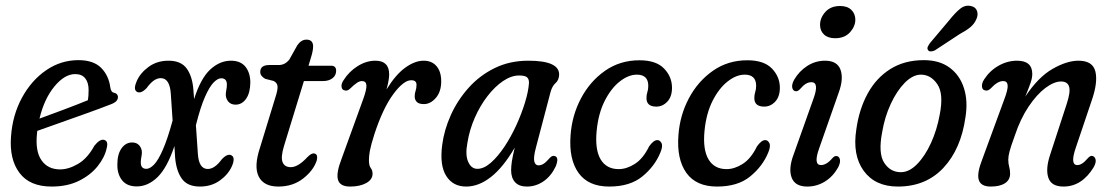

<svg xmlns="http://www.w3.org/2000/svg" viewBox="-20 -660 3980 688"><path d="M362.5 -130Q355.5 -96.5 330.2 -64.8Q305 -33 263.2 -12.2Q221.5 8.5 165 8.5Q86.5 8.5 49.8 -40.5Q13 -89.5 19.5 -171.5Q25 -248 58.8 -310Q92.5 -372 145.2 -408.2Q198 -444.5 261 -444.5Q315 -444.5 342.5 -416.8Q370 -389 375.5 -345.5Q378 -330.5 387 -328Q400 -326 402.5 -315Q403.5 -305.5 397.2 -298.2Q391 -291 374 -285Q339.5 -271.5 291.2 -254.2Q243 -237 195.2 -220Q147.5 -203 113.5 -191Q113 -186 112.5 -181Q106 -118 128.8 -85.5Q151.5 -53 195.5 -53Q226 -53 259.8 -72.8Q293.5 -92.5 318 -137.5Q337.5 -162 352 -159Q369 -155.5 362.5 -130ZM249.5 -394.5Q211.5 -394.5 175 -350.2Q138.5 -306 121.5 -235Q159.5 -249 208.5 -267.2Q257.5 -285.5 295 -301Q297.5 -315.5 297.5 -337.5Q297.5 -364 285.5 -379.2Q273.5 -394.5 249.5 -394.5Z M673 -338 675.5 -305Q699 -379 733.2 -410.8Q767.5 -442.5 807.5 -442.5Q842.5 -442.5 859.8 -420.5Q877 -398.5 877 -364Q876.5 -327 861.8 -306Q847 -285 824 -285Q807.5 -285 798.2 -295.8Q789 -306.5 789 -322Q789.5 -330.5 791.2 -339Q793 -347.5 793 -357Q793 -379.5 772.5 -379.5Q760.5 -379.5 745.8 -364.8Q731 -350 714.8 -313.5Q698.5 -277 682 -211.5L689 -109Q692.5 -54.5 724.5 -54.5Q749.5 -54.5 775 -89.5Q796 -111.5 810 -103Q817.5 -98.5 817.2 -88.2Q817 -78 811 -64.5Q798 -35 767.8 -13.2Q737.5 8.5 696.5 8.5Q651.5 8.5 631.5 -19.8Q611.5 -48 607.5 -96L605 -136.5Q579 -59 544.8 -25.5Q510.5 8 470 8Q435 8 417.5 -14Q400 -36 400.5 -70.5Q400.5 -107.5 415.5 -128.5Q430.5 -149.5 453.5 -149.5Q470 -149.5 479.2 -138.8Q488.5 -128 488.5 -112.5Q488 -104 486.2 -95.5Q484.5 -87 484.5 -77.5Q484.5 -55 504.5 -55Q517 -55 531.8 -70Q546.5 -85 563.2 -122.8Q580 -160.5 598.5 -228L592 -325Q588 -380 556 -380Q531 -380 505.5 -344.5Q485 -323 470.5 -331Q463 -336 463.5 -346Q464 -356 470 -369.5Q483 -399 513 -420.8Q543 -442.5 584 -442.5Q629 -442.5 649.2 -414.2Q669.5 -386 673 -338Z M960 -370 930.5 -377.5Q912.5 -387.5 912.5 -402Q912.5 -427 945 -427H979Q1001.5 -427 1017 -447L1045.5 -498Q1059.5 -518 1078 -518Q1102 -518 1102 -493.5Q1102 -486.5 1100 -475.8Q1098 -465 1093 -449.5L1085.5 -424.5H1166.5Q1184.5 -424.5 1184.5 -406.5Q1184.5 -389.5 1171.2 -379.5Q1158 -369.5 1137 -369.5H1069L998 -138Q985.5 -97.5 992.5 -79.2Q999.5 -61 1022 -61Q1048.5 -61 1082 -97.5Q1097 -112.5 1106.5 -110Q1114 -108.5 1115.8 -101.5Q1117.5 -94.5 1115 -85Q1103.5 -49.5 1066.5 -20.5Q1029.5 8.5 977.5 8.5Q925 8.5 907 -27.5Q889 -63.5 912 -132L966 -308.5Q976 -338.5 974.5 -351.2Q973 -364 960 -370Z M1216 -336Q1206 -337 1204 -348Q1202 -359 1211 -372.5Q1230.5 -403.5 1261.5 -423Q1292.5 -442.5 1325 -442.5Q1374.5 -442.5 1374.5 -393.5Q1374.5 -373.5 1365 -339.5Q1398 -393 1432.5 -417.8Q1467 -442.5 1498 -442.5Q1527.5 -442.5 1544.2 -423Q1561 -403.5 1561 -368.5Q1561 -331.5 1541.8 -309.2Q1522.5 -287 1499 -287Q1481 -287 1473.5 -294.8Q1466 -302.5 1466 -314.5Q1466 -325.5 1469.2 -334.5Q1472.5 -343.5 1472.5 -356.5Q1472.5 -372.5 1453.5 -372.5Q1426 -372.5 1389 -322.2Q1352 -272 1321.5 -179Q1309 -139.5 1305.5 -120.2Q1302 -101 1302 -86.5Q1302 -66.5 1308.5 -58Q1315 -49.5 1315 -37.5Q1315 -16.5 1292.2 -4Q1269.5 8.5 1234.5 8.5Q1198.5 8.5 1191.2 -15.5Q1184 -39.5 1204 -91L1281 -303.5Q1294 -339 1293 -354.2Q1292 -369.5 1277 -369.5Q1268.5 -369.5 1259 -363.2Q1249.5 -357 1233.5 -341.5Q1223.5 -333 1216 -336Z M1900.5 -131.5Q1891 -96 1894.5 -81.8Q1898 -67.5 1909.5 -67.5Q1919 -67.5 1928 -73.2Q1937 -79 1949.5 -93.5Q1958.5 -103.5 1967 -101Q1984.5 -97.5 1971.5 -64Q1955 -29 1927.5 -10.2Q1900 8.5 1868 8.5Q1840 8.5 1825.8 -7Q1811.5 -22.5 1811.5 -50Q1811.5 -63.5 1814.2 -82Q1817 -100.5 1824.5 -131Q1783 -60 1739.2 -25.8Q1695.5 8.5 1650.5 8.5Q1603 8.5 1579 -29.5Q1555 -67.5 1564.5 -140.5Q1571.5 -194.5 1595.5 -247.8Q1619.5 -301 1659 -345.2Q1698.5 -389.5 1752.5 -416Q1806.5 -442.5 1873.5 -442.5Q1987 -442.5 1983.5 -390Q1982 -372 1970.5 -362Q1959 -352 1953 -331ZM1655 -149Q1646.5 -104.5 1657.8 -79.8Q1669 -55 1690.5 -55Q1714 -55 1739 -77Q1764 -99 1787.5 -134.2Q1811 -169.5 1830 -211Q1849 -252.5 1861.2 -292.5Q1873.5 -332.5 1875.5 -362.5Q1876 -376 1868.8 -382.8Q1861.5 -389.5 1840 -389.5Q1812 -389.5 1782.5 -369.5Q1753 -349.5 1726.8 -315.5Q1700.5 -281.5 1681.5 -238.5Q1662.5 -195.5 1655 -149Z M2262 -392.5Q2232 -392.5 2201 -368.2Q2170 -344 2147 -298.8Q2124 -253.5 2118 -191Q2111.5 -124 2132.2 -89Q2153 -54 2197 -54Q2225.5 -54 2255 -72.8Q2284.5 -91.5 2306 -135.5Q2322 -158 2335.5 -158Q2345 -158 2350.5 -147Q2356 -136 2346 -112.5Q2326 -64 2281.8 -27.8Q2237.5 8.5 2163 8.5Q2088 8.5 2053 -40.5Q2018 -89.5 2024.5 -175Q2029.5 -246.5 2062 -307.8Q2094.5 -369 2148.2 -406.5Q2202 -444 2271.5 -444Q2331 -444 2359.5 -414.5Q2388 -385 2388 -345.5Q2388 -313.5 2371.2 -295.8Q2354.5 -278 2332 -278Q2296.5 -278 2296.5 -308.5Q2296.5 -320.5 2299.8 -330.2Q2303 -340 2303 -352.5Q2303 -392.5 2262 -392.5Z M2648.5 -392.5Q2618.5 -392.5 2587.5 -368.2Q2556.5 -344 2533.5 -298.8Q2510.5 -253.5 2504.5 -191Q2498 -124 2518.8 -89Q2539.5 -54 2583.5 -54Q2612 -54 2641.5 -72.8Q2671 -91.5 2692.5 -135.5Q2708.5 -158 2722 -158Q2731.5 -158 2737 -147Q2742.5 -136 2732.5 -112.5Q2712.5 -64 2668.2 -27.8Q2624 8.5 2549.5 8.5Q2474.5 8.5 2439.5 -40.5Q2404.5 -89.5 2411 -175Q2416 -246.5 2448.5 -307.8Q2481 -369 2534.8 -406.5Q2588.5 -444 2658 -444Q2717.5 -444 2746 -414.5Q2774.5 -385 2774.5 -345.5Q2774.5 -313.5 2757.8 -295.8Q2741 -278 2718.5 -278Q2683 -278 2683 -308.5Q2683 -320.5 2686.2 -330.2Q2689.5 -340 2689.5 -352.5Q2689.5 -392.5 2648.5 -392.5Z M2972.5 -523Q2947 -523 2932.8 -536.2Q2918.5 -549.5 2918.5 -571Q2918.5 -596 2937.5 -617.2Q2956.5 -638.5 2990.5 -638.5Q3016 -638.5 3030.2 -625Q3044.5 -611.5 3045 -590Q3045 -565.5 3025.8 -544.2Q3006.5 -523 2972.5 -523ZM2915 -127.5Q2894 -68.5 2922 -68.5Q2930.5 -68.5 2940.5 -73.8Q2950.5 -79 2963 -93.5Q2971.5 -103 2979.5 -100.5Q2987.5 -99 2989.8 -88Q2992 -77 2983 -59.5Q2964.5 -27 2935.5 -9.2Q2906.5 8.5 2872.5 8.5Q2829 8.5 2816.8 -23.5Q2804.5 -55.5 2824 -107L2895 -306.5Q2916.5 -365.5 2887.5 -365.5Q2877.5 -365.5 2868 -360Q2858.5 -354.5 2845.5 -339.5Q2837 -331 2829 -333.5Q2821 -335.5 2818.8 -346.2Q2816.5 -357 2825.5 -374Q2843.5 -405 2872.8 -423.8Q2902 -442.5 2936.5 -442.5Q2980 -442.5 2991.8 -410.2Q3003.5 -378 2985.5 -328.5Z M3290.5 -444.5Q3346.5 -444.5 3383 -417.5Q3419.5 -390.5 3434.2 -344Q3449 -297.5 3439.5 -239.5Q3423.5 -126 3360.8 -58.8Q3298 8.5 3197.5 8.5Q3116 8.5 3075 -47.8Q3034 -104 3048.5 -196.5Q3058.5 -268.5 3089 -324.5Q3119.5 -380.5 3170.2 -412.5Q3221 -444.5 3290.5 -444.5ZM3208 -43Q3238 -43 3266.2 -71.8Q3294.5 -100.5 3316 -147.5Q3337.5 -194.5 3347.5 -250Q3362 -324 3338.8 -358.2Q3315.5 -392.5 3280 -392.5Q3251 -392.5 3222.2 -363.5Q3193.5 -334.5 3171.8 -287.5Q3150 -240.5 3141 -186Q3126.5 -111 3148.2 -77Q3170 -43 3208 -43ZM3381 -587Q3402 -613.5 3420 -628.2Q3438 -643 3458.5 -638.5Q3475.5 -635.5 3480.8 -621.2Q3486 -607 3478.5 -591Q3471.5 -574.5 3457 -562.5Q3442.5 -550.5 3419 -538L3330 -479.5Q3323 -476 3315.8 -475.8Q3308.5 -475.5 3305.5 -480.5Q3301.5 -486 3304.8 -493Q3308 -500 3313.5 -507Z M3510.5 -336Q3500 -337.5 3498.8 -349.5Q3497.5 -361.5 3506.5 -375.5Q3526.5 -406.5 3558.2 -424.5Q3590 -442.5 3624.5 -442.5Q3679 -442.5 3679 -395Q3679 -380.5 3672.5 -362Q3666 -343.5 3654 -314Q3700.5 -384 3751.8 -413.2Q3803 -442.5 3844.5 -442.5Q3896 -442.5 3905.2 -403.5Q3914.5 -364.5 3892 -300L3835 -131Q3813.5 -68.5 3840.5 -68.5Q3848.5 -68.5 3857.2 -73.8Q3866 -79 3879.5 -94.5Q3888 -103.5 3895 -101Q3903 -99 3905.8 -88.8Q3908.5 -78.5 3899.5 -61.5Q3857 8.5 3791 8.5Q3747.5 8.5 3736.8 -22.5Q3726 -53.5 3742.5 -104L3802.5 -288Q3816.5 -330.5 3811 -349.2Q3805.5 -368 3782 -368Q3757 -368 3726 -344.8Q3695 -321.5 3665.8 -278Q3636.5 -234.5 3616 -173Q3601.5 -133 3597.2 -116.2Q3593 -99.5 3593 -88Q3593 -74 3596.2 -62.8Q3599.5 -51.5 3599.5 -37.5Q3599.5 -15.5 3581.2 -3.5Q3563 8.5 3530 8.5Q3494.5 8.5 3487.2 -15.5Q3480 -39.5 3500.5 -91L3578.5 -303.5Q3592 -339 3590.8 -354.2Q3589.5 -369.5 3574.5 -369.5Q3554.5 -369.5 3530.5 -343.5Q3520 -333 3510.5 -336Z"/></svg>

Font: Fraunces 144pt S100
Style: Italic
Weight: 400
Italic angle: -16°
Version: Version 1.000; ttfautohint (v1.8.3)